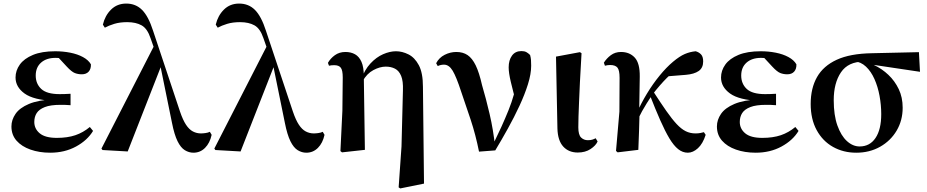

<svg xmlns="http://www.w3.org/2000/svg" viewBox="-20 -839 5193 1075"><path d="M261 16Q200 16 150.5 -1.5Q101 -19 72.5 -51.5Q44 -84 44 -131Q44 -168 67 -201.5Q90 -235 142 -257Q194 -279 282 -283V-274Q168 -279 117.5 -315.5Q67 -352 67 -405Q67 -444 91 -477.5Q115 -511 164.5 -531.5Q214 -552 289 -552Q333 -552 373.5 -544Q414 -536 444.5 -519.5Q475 -503 489 -479Q490 -453 476.5 -438Q463 -423 438 -423Q417 -423 399 -430Q381 -437 354 -466L291 -534L352 -535L375 -509Q348 -512 328.5 -513.5Q309 -515 291 -515Q240 -515 210 -488.5Q180 -462 180 -416Q180 -370 211 -341Q242 -312 314 -312Q329 -312 343 -312.5Q357 -313 375 -314V-250Q352 -252 340.5 -252Q329 -252 319 -252Q263 -252 231 -239.5Q199 -227 185.5 -206Q172 -185 172 -156Q172 -118 202.5 -92.5Q233 -67 298 -67Q358 -67 402 -82Q446 -97 483 -128L501 -106Q469 -53 405.5 -18.5Q342 16 261 16Z M554 1 548 -7 848 -593 886 -479 695 9ZM1063 16Q1038 16 1015 2Q992 -12 974 -48.5Q956 -85 943 -151L877 -475L875 -477L823 -625Q805 -679 773 -697Q741 -715 692 -715Q651 -715 620 -705.5Q589 -696 567 -684L556 -701Q568 -752 602 -785.5Q636 -819 687 -819Q740 -819 775.5 -783.5Q811 -748 837 -667L988 -214Q1004 -167 1021.5 -140.5Q1039 -114 1060 -103Q1081 -92 1105 -92Q1116 -92 1130.5 -94Q1145 -96 1155 -101L1165 -84Q1155 -38 1128 -11Q1101 16 1063 16Z M1186 1 1180 -7 1480 -593 1518 -479 1327 9ZM1695 16Q1670 16 1647 2Q1624 -12 1606 -48.5Q1588 -85 1575 -151L1509 -475L1507 -477L1455 -625Q1437 -679 1405 -697Q1373 -715 1324 -715Q1283 -715 1252 -705.5Q1221 -696 1199 -684L1188 -701Q1200 -752 1234 -785.5Q1268 -819 1319 -819Q1372 -819 1407.5 -783.5Q1443 -748 1469 -667L1620 -214Q1636 -167 1653.5 -140.5Q1671 -114 1692 -103Q1713 -92 1737 -92Q1748 -92 1762.5 -94Q1777 -96 1787 -101L1797 -84Q1787 -38 1760 -11Q1733 16 1695 16Z M1886 7 1897 -219 1899 -405Q1899 -446 1888 -460Q1877 -474 1852 -474Q1844 -474 1837 -473.5Q1830 -473 1822 -471L1816 -487Q1830 -512 1855 -530Q1880 -548 1914 -548Q1945 -548 1968 -535Q1991 -522 2004 -492.5Q2017 -463 2017 -412V-408L2023 0L1895 14ZM2212 210 2228 -19 2236 -333Q2238 -385 2226 -414Q2214 -443 2191.5 -454.5Q2169 -466 2140 -466Q2107 -466 2070.5 -446.5Q2034 -427 2010 -384L1999 -393H2002Q2021 -448 2054 -483.5Q2087 -519 2125 -535.5Q2163 -552 2197 -552Q2232 -552 2267 -534.5Q2302 -517 2325 -474Q2348 -431 2348 -353L2354 189L2221 216Z M2662 10Q2643 -85 2615.5 -168Q2588 -251 2562 -326Q2535 -409 2514.5 -443Q2494 -477 2466 -477Q2447 -477 2431 -469L2422 -485Q2438 -516 2469.5 -532Q2501 -548 2535 -548Q2572 -548 2598 -530.5Q2624 -513 2643.5 -473Q2663 -433 2679 -362Q2701 -288 2721.5 -200Q2742 -112 2752 -18H2734L2742 -33Q2767 -84 2788 -130.5Q2809 -177 2827 -221.5Q2845 -266 2858.5 -314Q2872 -362 2883 -415L2872 -256Q2852 -330 2840 -380.5Q2828 -431 2828 -462Q2828 -502 2846.5 -527.5Q2865 -553 2899 -553Q2916 -553 2926.5 -547.5Q2937 -542 2948 -531Q2952 -516 2953 -503Q2954 -490 2954 -471Q2954 -425 2936 -367.5Q2918 -310 2888.5 -246.5Q2859 -183 2823.5 -119Q2788 -55 2753 3Z M3215 15Q3164 15 3133.5 -18.5Q3103 -52 3101 -119L3093 -522L3227 -547L3236 -541Q3230 -446 3227 -379Q3224 -312 3222 -265.5Q3220 -219 3219 -186Q3218 -153 3218 -126Q3218 -84 3233.5 -69Q3249 -54 3271 -54Q3286 -54 3296 -57Q3306 -60 3315 -65L3326 -47Q3316 -24 3286.5 -4.5Q3257 15 3215 15Z M3438 14 3429 6 3448 -214 3449 -403Q3449 -446 3437 -460.5Q3425 -475 3396 -475Q3388 -475 3381.5 -474Q3375 -473 3367 -471L3361 -488Q3376 -512 3400 -530Q3424 -548 3457 -548Q3505 -548 3534 -516.5Q3563 -485 3562 -410Q3562 -364 3560.5 -315.5Q3559 -267 3559 -219L3561 -215Q3560 -160 3558 -107Q3556 -54 3554 0ZM3546 -160 3530 -181H3535L3544 -203Q3569 -260 3602 -314.5Q3635 -369 3673 -415.5Q3711 -462 3748 -493Q3785 -524 3814 -536.5Q3843 -549 3875 -552Q3893 -547 3905 -534.5Q3917 -522 3917 -495Q3917 -459 3892 -441.5Q3867 -424 3820 -420L3708 -411L3792 -472Q3753 -442 3714 -403Q3675 -364 3634 -311L3629 -304Q3614 -281 3601 -260.5Q3588 -240 3575 -216.5Q3562 -193 3546 -160ZM3831 16Q3802 16 3777 -4Q3752 -24 3728 -64Q3704 -104 3677 -165Q3650 -226 3618 -308L3637 -328Q3679 -263 3710.5 -218Q3742 -173 3768 -145Q3794 -117 3819 -104.5Q3844 -92 3874 -92Q3890 -92 3902 -94.5Q3914 -97 3921 -99L3931 -84Q3915 -34 3887.5 -9Q3860 16 3831 16Z M4211 16Q4150 16 4100.5 -1.5Q4051 -19 4022.5 -51.5Q3994 -84 3994 -131Q3994 -168 4017 -201.5Q4040 -235 4092 -257Q4144 -279 4232 -283V-274Q4118 -279 4067.5 -315.5Q4017 -352 4017 -405Q4017 -444 4041 -477.5Q4065 -511 4114.5 -531.5Q4164 -552 4239 -552Q4283 -552 4323.5 -544Q4364 -536 4394.5 -519.5Q4425 -503 4439 -479Q4440 -453 4426.5 -438Q4413 -423 4388 -423Q4367 -423 4349 -430Q4331 -437 4304 -466L4241 -534L4302 -535L4325 -509Q4298 -512 4278.5 -513.5Q4259 -515 4241 -515Q4190 -515 4160 -488.5Q4130 -462 4130 -416Q4130 -370 4161 -341Q4192 -312 4264 -312Q4279 -312 4293 -312.5Q4307 -313 4325 -314V-250Q4302 -252 4290.5 -252Q4279 -252 4269 -252Q4213 -252 4181 -239.5Q4149 -227 4135.5 -206Q4122 -185 4122 -156Q4122 -118 4152.5 -92.5Q4183 -67 4248 -67Q4308 -67 4352 -82Q4396 -97 4433 -128L4451 -106Q4419 -53 4355.5 -18.5Q4292 16 4211 16Z M4774 16Q4702 16 4644 -16.5Q4586 -49 4552.5 -110.5Q4519 -172 4519 -257Q4519 -345 4554.5 -407.5Q4590 -470 4665 -504.5Q4740 -539 4862 -541L5125 -547L5131 -437L4843 -480L4816 -494Q4729 -494 4688.5 -434Q4648 -374 4648 -278Q4648 -194 4668.5 -136.5Q4689 -79 4722 -49Q4755 -19 4793 -19Q4850 -19 4882 -66.5Q4914 -114 4914 -200Q4914 -251 4904.5 -302.5Q4895 -354 4876 -396.5Q4857 -439 4828.5 -466Q4800 -493 4762 -496L4784 -505Q4829 -496 4873.5 -475Q4918 -454 4954 -420Q4990 -386 5012 -340Q5034 -294 5034 -236Q5034 -165 5000.5 -108Q4967 -51 4908 -17.5Q4849 16 4774 16Z"/></svg>

Font: Noto Serif TC
Style: Bold
Weight: 700
Designer: Ryoko NISHIZUKA 西塚涼子 (kana & ideographs); Frank Grießhammer (Latin, Greek & Cyrillic); Wenlong ZHANG 张文龙 (bopomofo); San
Foundry: Adobe
Version: Version 2.002-H1;hotconv 1.1.0;makeotfexe 2.6.0